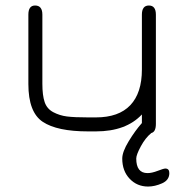

<svg xmlns="http://www.w3.org/2000/svg" viewBox="-20 -477 669 697"><path d="M515.6 151.4Q531.2 151.4 552.7 143.1Q574.2 134.8 580.1 134.8Q594.7 134.8 594.7 151.4Q594.7 176.8 568.4 188.5Q542 200.2 517.6 200.2Q477.5 200.2 450.7 171.9Q423.8 143.6 423.8 98.6Q423.8 74.2 447.3 35.6Q470.7 -2.9 495.1 -30.3V-61.5Q437.5 0 328.1 0H299.8Q187.5 0 135.3 -34.7Q83 -69.3 83 -171.9V-423.8Q83 -457 107.4 -457Q133.8 -457 133.8 -423.8V-172.9Q133.8 -130.9 142.1 -106.4Q150.4 -82 173.3 -69.8Q196.3 -57.6 223.1 -54.2Q250 -50.8 299.8 -50.8H328.1Q411.1 -50.8 453.1 -95.2Q495.1 -139.6 495.1 -224.6V-423.8Q495.1 -457 520.5 -457Q545.9 -457 545.9 -423.8V-27.3Q545.9 2 529.3 5.9Q507.8 23.4 491.2 54.2Q474.6 85 474.6 98.6Q474.6 151.4 515.6 151.4Z"/></svg>

Font: Jura
Style: Book
Weight: 400
Version: Version 2.3